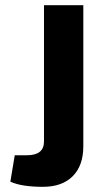

<svg xmlns="http://www.w3.org/2000/svg" viewBox="-20 -710 410 742"><path d="M302 -690V-145Q302 -70 261 -29Q220 12 146 12Q63 12 20 -8L37 -110H84Q150 -110 150 -163V-690Z"/></svg>

Font: Exo 2.0
Style: Bold
Weight: 700
Designer: Natanael Gama
Version: Version 1.001;PS 001.001;hotconv 1.0.70;makeotf.lib2.5.58329